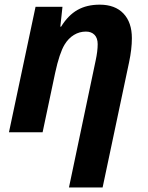

<svg xmlns="http://www.w3.org/2000/svg" viewBox="-20 -576 644 836"><path d="M405.3 -383.8Q405.3 -410.2 391.6 -424.3Q377.9 -438.5 354 -438.5Q325.7 -438.5 301.8 -423.8Q277.8 -409.2 261.2 -381.8Q238.8 -344.7 220.2 -258.8L165.5 0H19L134.8 -546.4H252L242.7 -460H246.1Q276.9 -509.8 317.4 -532.7Q357.9 -555.7 414.1 -555.7Q481 -555.7 517.6 -517.1Q554.2 -478.5 554.2 -409.7Q554.2 -362.3 542 -304.7L426.8 240.2H280.3L396.5 -312.5Q405.3 -353 405.3 -383.8Z"/></svg>

Font: Viking Open Sans
Style: Bold Italic
Weight: 700
Italic angle: -12°
Foundry: Ascender Corporation
Version: Version 2.000